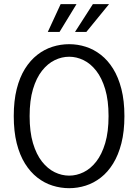

<svg xmlns="http://www.w3.org/2000/svg" viewBox="-20 -926 690 956"><path d="M324.5 11Q282 11 241.5 -1.8Q201 -14.5 166 -41.8Q131 -69 104.5 -111.5Q78 -154 63.2 -212.8Q48.5 -271.5 48.5 -348Q48.5 -424 63.2 -482.8Q78 -541.5 104.5 -583.8Q131 -626 166 -653.2Q201 -680.5 241.5 -693.2Q282 -706 324.5 -706Q366.5 -706 406.8 -693.2Q447 -680.5 482 -653.2Q517 -626 543.2 -583.8Q569.5 -541.5 584.5 -482.8Q599.5 -424 599.5 -348Q599.5 -271.5 584.5 -212.8Q569.5 -154 543.2 -111.5Q517 -69 482 -41.8Q447 -14.5 406.8 -1.8Q366.5 11 324.5 11ZM324.5 -51.5Q361 -51.5 396 -68.5Q431 -85.5 459 -121.2Q487 -157 503.8 -213.2Q520.5 -269.5 520.5 -348Q520.5 -426 503.8 -482Q487 -538 459 -573.8Q431 -609.5 396 -626.5Q361 -643.5 324.5 -643.5Q287.5 -643.5 252.5 -626.5Q217.5 -609.5 189.2 -573.8Q161 -538 144.2 -482Q127.5 -426 127.5 -348Q127.5 -269.5 144.2 -213.2Q161 -157 189.2 -121.2Q217.5 -85.5 252.5 -68.5Q287.5 -51.5 324.5 -51.5ZM353.5 -767 442.5 -905.5H523L410 -767ZM218 -767 282 -905.5H361L276.5 -767Z"/></svg>

Font: Trispace Thin Light
Style: Regular
Weight: 300
Version: Version 1.210